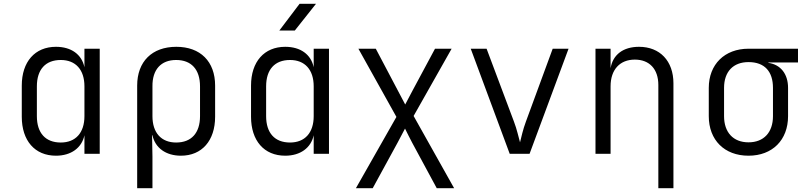

<svg xmlns="http://www.w3.org/2000/svg" viewBox="-20 -805 4240 1005"><path d="M422 -453C408 -520 353 -560 273 -560C163 -560 94 -482 94 -357V-194C94 -69 162 10 273 10C352 10 408 -31 422 -97V0H502V-550H422ZM298 -59C218 -59 173 -109 173 -197V-353C173 -441 218 -491 298 -491C376 -491 422 -440 422 -353V-197C422 -110 376 -59 298 -59Z M903 -560C776 -560 698 -483 698 -357V180H778V15L776 -97H778C792 -31 848 10 927 10C1037 10 1106 -69 1106 -194V-357C1106 -483 1029 -560 903 -560ZM1027 -197C1027 -109 982 -59 902 -59C824 -59 778 -110 778 -197V-353C777 -441 823 -491 902 -491C982 -491 1027 -441 1027 -353Z M1548 -785 1442 -645H1523L1634 -785ZM1622 -453C1608 -520 1553 -560 1473 -560C1363 -560 1294 -482 1294 -357V-194C1294 -69 1362 10 1473 10C1552 10 1608 -31 1622 -97V0H1702V-550H1622ZM1498 -59C1418 -59 1373 -109 1373 -197V-353C1373 -441 1418 -491 1498 -491C1576 -491 1622 -440 1622 -353V-197C1622 -110 1576 -59 1498 -59Z M1931 180 2061 -58C2073 -80 2090 -113 2100 -132C2109 -113 2126 -80 2138 -57L2266 180H2357L2145 -198L2344 -550H2257L2140 -332C2128 -309 2111 -276 2101 -258L2062 -332L1947 -550H1856L2055 -193L1843 180Z M2752 0 2956 -550H2873L2733 -169C2717 -127 2708 -83 2702 -60C2695 -83 2686 -128 2670 -169L2527 -550H2444L2648 0Z M3325 -560C3242 -560 3188 -519 3176 -448V-550H3097V0H3176V-353C3176 -441 3225 -493 3303 -493C3379 -493 3426 -444 3426 -360V180H3505V-369C3505 -486 3434 -560 3325 -560Z M4157 -550H3898C3773 -550 3690 -468 3690 -345V-197C3690 -72 3772 10 3898 10C4023 10 4105 -72 4105 -197V-345C4105 -418 4066 -467 4002 -476V-478H4157ZM4026 -197C4026 -112 3978 -60 3898 -60C3818 -60 3770 -112 3770 -197V-345C3770 -430 3818 -480 3898 -480C3983 -480 4026 -430 4026 -345Z"/></svg>

Font: Tekne LDO Light
Style: Regular
Weight: 300
Monospace: yes
Designer: Alessio Laiso, Mario Rullo, Paolo Rosset
Foundry: Alessio Laiso
Version: Version 1.000;hotconv 1.0.109;makeotfexe 2.5.65596